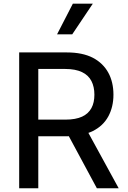

<svg xmlns="http://www.w3.org/2000/svg" viewBox="-20 -1008 683 1028"><path d="M185 0V-638.8H328.8C403.1 -638.8 448.2 -615.4 469.5 -574.2C480.1 -553.6 485.4 -529.1 485.4 -501.1C485.4 -445.3 465.2 -404.8 419.7 -383.5C396.7 -372.9 366.8 -367.5 329.9 -367.5H140.3V-278.4H337.7C449.9 -278.4 523.4 -317.8 560 -384.9C578.1 -418.3 587.4 -457 587.4 -501.1C587.4 -589.1 551.5 -659.8 477.6 -698.5C440.3 -717.7 393.8 -727.3 337.4 -727.3H82.7V0ZM322.1 -327.8 498.6 0H615.4L436.1 -327.8ZM366.8 -824.2 476.9 -988.3H370L285.5 -824.2Z"/></svg>

Font: Inter 465
Style: Regular
Weight: 400
Designer: Rasmus Andersson
Foundry: rsms
Version: Version 3.019;Glyphs 3.1.2 (3151)